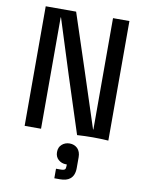

<svg xmlns="http://www.w3.org/2000/svg" viewBox="-103 -770 825 1107"><g transform="rotate(10 310.0 -216.0)"><path d="M171 -652H169V0H73V-700H251Q287 -591 358.5 -374Q430 -157 465 -48H467V-700H563V0Q474 -6 380 0Q269 -339 171 -652ZM411 124V187Q411 232 385 252Q365 268 327 268H300H294V262V218V212H300H323Q340 212 346 206Q351 201 351 186V177H346Q320 177 301 160Q283 144 283 116Q283 88 301 72Q320 55 347 55Q374 55 393 73Q411 92 411 124Z"/></g></svg>

Font: Rilu
Style: Bold
Weight: 500
Designer: Alí Sinisterra
Foundry: Alí Sinisterra
Version: ""